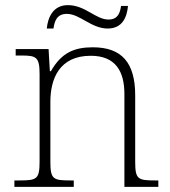

<svg xmlns="http://www.w3.org/2000/svg" viewBox="-20 -727 663 747"><path d="M399 -616C456 -616 474 -660 478 -704H451C447 -677 439 -651 402 -651C352 -651 312 -707 244 -707C185 -707 166 -657 162 -616H188C192 -643 200 -673 240 -673C291 -673 335 -616 399 -616ZM36 0H267V-25H253C187 -25 176 -30 176 -97V-331C176 -419 210 -510 333 -510C430 -510 464 -449 464 -361V0H596V-25H583C516 -25 506 -30 506 -98V-356C506 -483 454 -543 341 -543C269 -543 219 -522 178 -450H174L169 -536H41V-511H64C121 -511 134 -505 134 -439V-98C134 -30 123 -25 56 -25H36Z"/></svg>

Font: Noto Serif Sinhala ExtraLight
Style: Regular
Weight: 200
Designer: Jelle Bosma - Monotype Design Team
Foundry: Monotype Imaging Inc.
Version: Version 2.007